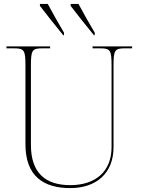

<svg xmlns="http://www.w3.org/2000/svg" viewBox="-20 -951 719 981"><path d="M303 -771H307V-784C279 -831 248 -886 224 -931H184V-921C218 -877 258 -826 303 -771ZM460 -771H464V-784C436 -831 405 -886 381 -931H341V-921C374 -877 415 -826 460 -771ZM339 10C473 10 560 -67 560 -198V-616C560 -693 566 -704 616 -704H655V-714H453V-704H494C544 -704 550 -693 550 -616V-199C550 -73 466 -5 339 -5C214 -5 138 -66 138 -210V-616C138 -693 144 -704 194 -704H236V-714H13V-704H54C104 -704 110 -693 110 -616V-214C110 -51 202 10 339 10Z"/></svg>

Font: Noto Serif Display Thin
Style: Regular
Weight: 100
Designer: Monotype Design Team
Foundry: Monotype Imaging Inc.
Version: Version 2.009